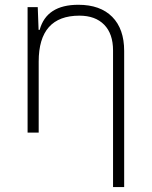

<svg xmlns="http://www.w3.org/2000/svg" viewBox="-20 -547 626 792"><path d="M446.3 224.6V-338.9Q446.3 -407.7 409.7 -445.1Q373 -482.4 307.6 -482.4Q139.6 -482.4 139.6 -293V0H93.8V-517.6H135.7L139.2 -423.8H143.6Q171.9 -527.3 303.2 -527.3Q393.6 -527.3 442.9 -477.5Q492.2 -427.7 492.2 -336.9V224.6Z"/></svg>

Font: Cascadia Code NF ExtraLight
Style: Regular
Weight: 200
Monospace: yes
Designer: Aaron Bell
Foundry: Saja Typeworks
Version: Version 2404.023; ttfautohint (v1.8.4)